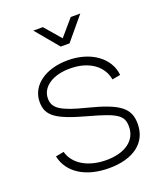

<svg xmlns="http://www.w3.org/2000/svg" viewBox="-141 -840 796 945"><g transform="rotate(-20 257.0 -368.0)"><path d="M147 -750 247 -630H293L393 -750H343L270 -665L197 -750ZM267 14C395 14 473 -45 473 -143C473 -226 427 -262 265 -303C137 -335 100 -360 100 -411C100 -472 163 -514 253 -513C349 -513 418 -466 431 -391L474 -399C465 -491 375 -555 256 -555C138 -555 56 -495 56 -409C56 -337 99 -305 253 -263C400 -223 428 -204 428 -145C428 -73 366 -28 268 -28C172 -28 101 -71 83 -138L40 -130C59 -40 145 14 267 14Z"/></g></svg>

Font: Hauora ExtraLight
Style: Regular
Weight: 200
Designer: Mikhail Sharanda
Foundry: WCYS & Co.
Version: Version 1.010